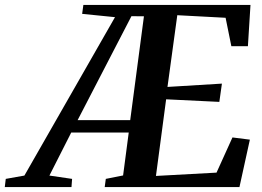

<svg xmlns="http://www.w3.org/2000/svg" viewBox="-112 -763 1070 783"><path d="M-92.5 0 -88.5 -33.5 -12.5 -47 357 -693 223 -706.5 228 -743H909.5L899 -574.5H831.5L808 -690.5L611 -701L571 -408.5L793 -422L782.5 -347.5L565.5 -358L524 -45.5L771 -59L836 -202.5L907 -193.5L864.5 0H315L319.5 -33.5L390 -47.5L413 -222.5H178.5L89.5 -47L182 -33.5L179.5 0ZM204.5 -273H419L475 -696.5L424 -697Z"/></svg>

Font: Merriweather 72pt SemiBold
Style: Italic
Weight: 600
Italic angle: -7.8°
Version: Version 2.101